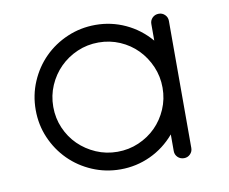

<svg xmlns="http://www.w3.org/2000/svg" viewBox="-60 -560 758 635"><g transform="rotate(-10 318.5 -242.5)"><path d="M539 -29Q539 -17 530.5 -8.5Q522 0 510 0Q497 0 488.5 -8.5Q480 -17 480 -29V-85Q445 -44 397.5 -22Q350 0 297 0Q247 0 202.5 -19Q158 -38 125 -71Q92 -104 73 -148Q54 -192 54 -242Q54 -292 73 -336.5Q92 -381 125 -414Q158 -447 202.5 -466Q247 -485 297 -485Q350 -485 397.5 -463Q445 -441 480 -400V-456Q480 -468 488.5 -476.5Q497 -485 510 -485Q522 -485 530.5 -476.5Q539 -468 539 -456ZM480 -242Q480 -280 465.5 -313.5Q451 -347 426.5 -372Q402 -397 368.5 -411.5Q335 -426 297 -426Q259 -426 225.5 -411.5Q192 -397 167 -372Q142 -347 127.5 -313.5Q113 -280 113 -242Q113 -204 127.5 -170.5Q142 -137 167 -112.5Q192 -88 225.5 -73.5Q259 -59 297 -59Q335 -59 368.5 -73.5Q402 -88 426.5 -112.5Q451 -137 465.5 -170.5Q480 -204 480 -242Z"/></g></svg>

Font: Hanken Light
Style: Light
Weight: 300
Designer: Alfredo Marco Pradil
Foundry: Hanken Design Co.
Version: Version 2.06 2014